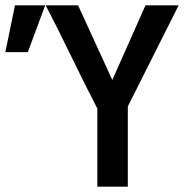

<svg xmlns="http://www.w3.org/2000/svg" viewBox="-171 -714 691 718"><path d="M373 -694H497L307 -316V-16H193V-308Q145 -401 96.5 -501Q48 -601 0 -694H121L249 -415ZM-115 -694H-2L-67 -519H-151Z"/></svg>

Font: D2Coding
Style: Bold
Weight: 700
Monospace: yes
Designer: Yong-Rak Park; Jeong-Hwan Yoon; Sang-Min Lee;
Foundry: NHN Corporation
Version: Version 1.3.2; Build 20180524